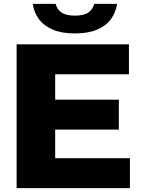

<svg xmlns="http://www.w3.org/2000/svg" viewBox="-20 -968 728 988"><path d="M65.5 0V-740H643.5V-586H264V-154H648.5V0ZM172.5 -301V-455H591.5V-301ZM365.5 -796Q297 -796 251 -815.8Q205 -835.5 180 -869.8Q155 -904 148.5 -948H266.5Q273 -920 296.5 -903.8Q320 -887.5 365.5 -887.5Q411.5 -887.5 434.8 -903.8Q458 -920 464.5 -948H582.5Q576 -904 551 -869.8Q526 -835.5 480.2 -815.8Q434.5 -796 365.5 -796Z"/></svg>

Font: Encode Sans SemiExpanded ExtraBold
Style: Regular
Weight: 800
Width: 6
Designer: Multiple Designers
Foundry: Impallari Type
Version: Version 3.002